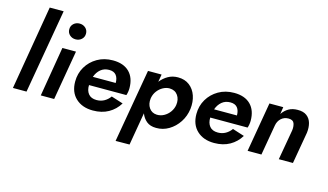

<svg xmlns="http://www.w3.org/2000/svg" viewBox="-108 -1139 2932 1718"><g transform="rotate(15 1358.5 -280.0)"><path d="M167 -780H296L161 0H35Z M386 -638Q386 -670 408.5 -690.5Q431 -711 463 -711Q496 -711 518.5 -690.5Q541 -670 541 -638Q541 -606 518.5 -585.5Q496 -565 463 -565Q431 -565 408.5 -585.5Q386 -606 386 -638ZM370 -460H496L417 0H293Z M777 10Q678 10 618 -46Q558 -102 558 -200Q558 -275 594 -336Q630 -397 693 -433.5Q756 -470 837 -470Q936 -470 989.5 -416.5Q1043 -363 1043 -267Q1043 -251 1040 -232.5Q1037 -214 1032 -201H686Q684 -151 709 -120Q734 -89 785 -89Q825 -89 856.5 -107Q888 -125 909 -155L1019 -120Q982 -59 921 -24.5Q860 10 777 10ZM826 -379Q780 -379 748 -352.5Q716 -326 700 -281H912Q912 -327 891 -353Q870 -379 826 -379Z M1174 219 1045 220 1163 -460H1289L1277 -390Q1307 -428 1347.5 -451Q1388 -474 1439 -474Q1502 -474 1545 -441Q1588 -408 1607 -352.5Q1626 -297 1618 -230Q1609 -161 1572.5 -105.5Q1536 -50 1481.5 -17.5Q1427 15 1364 14Q1309 14 1275.5 -13.5Q1242 -41 1226 -84ZM1486 -230Q1494 -283 1468 -320.5Q1442 -358 1391 -359Q1360 -359 1330.5 -343Q1301 -327 1279.5 -299Q1258 -271 1251 -235L1250 -229Q1243 -177 1268 -140.5Q1293 -104 1340 -102Q1375 -101 1406 -118Q1437 -135 1458.5 -164.5Q1480 -194 1486 -230Z M1900 10Q1801 10 1741 -46Q1681 -102 1681 -200Q1681 -275 1717 -336Q1753 -397 1816 -433.5Q1879 -470 1960 -470Q2059 -470 2112.5 -416.5Q2166 -363 2166 -267Q2166 -251 2163 -232.5Q2160 -214 2155 -201H1809Q1807 -151 1832 -120Q1857 -89 1908 -89Q1948 -89 1979.5 -107Q2011 -125 2032 -155L2142 -120Q2105 -59 2044 -24.5Q1983 10 1900 10ZM1949 -379Q1903 -379 1871 -352.5Q1839 -326 1823 -281H2035Q2035 -327 2014 -353Q1993 -379 1949 -379Z M2547 -280Q2552 -317 2541.5 -345.5Q2531 -374 2489 -374Q2448 -374 2420.5 -348.5Q2393 -323 2386 -283L2337 0H2209L2288 -460H2416L2406 -394Q2430 -430 2465 -450Q2500 -470 2547 -470Q2601 -471 2632.5 -447Q2664 -423 2675 -383Q2686 -343 2680 -294L2629 0H2498Z"/></g></svg>

Font: Von Semi
Style: Italic
Weight: 600
Version: Version 4.000; ttfautohint (v1.8.4.7-5d5b)